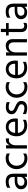

<svg xmlns="http://www.w3.org/2000/svg" viewBox="1966 -2640 684 4657"><g transform="rotate(-90 2308.5 -311.0)"><path d="M228 -61Q282 -61 314 -91.5Q346 -122 346 -169V-234H258Q194 -234 162 -209Q130 -184 130 -146Q130 -108 155 -84.5Q180 -61 228 -61ZM347 -60Q308 5 205 5Q134 5 90.5 -37Q47 -79 47 -143Q47 -216 102.5 -256.5Q158 -297 254 -297H346V-323Q346 -383 319 -413.5Q292 -444 228 -444Q147 -444 84 -401V-480Q141 -515 234 -515Q425 -515 425 -321V0H347Z M914 -18Q866 11 796 11Q676 11 605.5 -65.5Q535 -142 535 -252Q535 -360 605.5 -438Q676 -516 798 -516Q863 -516 914 -488V-413Q868 -444 806 -444Q720 -444 668.5 -388.5Q617 -333 617 -251Q618 -169 667 -114.5Q716 -60 806 -60Q864 -60 914 -93Z M1114 0H1035L1036 -507H1114V-418Q1154 -512 1252 -512Q1270 -512 1280 -510V-432Q1259 -439 1237 -439Q1184 -439 1149 -390Q1114 -341 1114 -277Z M1732 -26Q1673 5 1588 5Q1473 5 1402.5 -65.5Q1332 -136 1332 -252Q1332 -373 1395 -443Q1458 -513 1557 -513Q1652 -513 1708 -452Q1764 -391 1764 -279Q1764 -247 1759 -220H1413Q1422 -145 1470 -105Q1518 -65 1596 -65Q1681 -65 1732 -100ZM1557 -444Q1500 -444 1460 -403Q1420 -362 1413 -286H1685V-306Q1685 -369 1651 -406.5Q1617 -444 1557 -444Z M2189 -135Q2189 -70 2143.5 -32Q2098 6 2019 6Q1927 6 1870 -25V-102Q1937 -62 2014 -62Q2060 -62 2084 -80Q2108 -98 2108 -129Q2108 -165 2081.5 -185Q2055 -205 1993 -230Q1936 -252 1901.5 -285Q1867 -318 1867 -374Q1867 -437 1914.5 -474.5Q1962 -512 2033 -512Q2112 -512 2160 -490V-415Q2114 -443 2034 -443Q1994 -443 1970.5 -424.5Q1947 -406 1947 -377Q1947 -359 1954 -345.5Q1961 -332 1981.5 -319Q2002 -306 2011.5 -301.5Q2021 -297 2053 -283Q2117 -257 2153 -224Q2189 -191 2189 -135Z M2645 -18Q2597 11 2527 11Q2407 11 2336.5 -65.5Q2266 -142 2266 -252Q2266 -360 2336.5 -438Q2407 -516 2529 -516Q2594 -516 2645 -488V-413Q2599 -444 2537 -444Q2451 -444 2399.5 -388.5Q2348 -333 2348 -251Q2349 -169 2398 -114.5Q2447 -60 2537 -60Q2595 -60 2645 -93Z M3137 -26Q3078 5 2993 5Q2878 5 2807.5 -65.5Q2737 -136 2737 -252Q2737 -373 2800 -443Q2863 -513 2962 -513Q3057 -513 3113 -452Q3169 -391 3169 -279Q3169 -247 3164 -220H2818Q2827 -145 2875 -105Q2923 -65 3001 -65Q3086 -65 3137 -100ZM2962 -444Q2905 -444 2865 -403Q2825 -362 2818 -286H3090V-306Q3090 -369 3056 -406.5Q3022 -444 2962 -444Z M3689 0H3610V-328Q3610 -384 3581.5 -413.5Q3553 -443 3507 -443Q3450 -443 3408.5 -399Q3367 -355 3367 -277V0H3289V-507H3367V-419Q3412 -514 3527 -514Q3601 -514 3645 -469Q3689 -424 3689 -349Z M4083 -13Q4050 5 4009 5Q3859 5 3859 -148V-443H3778V-507H3859V-633H3938V-507H4078V-443H3938V-146Q3938 -65 4014 -65Q4053 -65 4083 -88Z M4353 -61Q4407 -61 4439 -91.5Q4471 -122 4471 -169V-234H4383Q4319 -234 4287 -209Q4255 -184 4255 -146Q4255 -108 4280 -84.5Q4305 -61 4353 -61ZM4472 -60Q4433 5 4330 5Q4259 5 4215.5 -37Q4172 -79 4172 -143Q4172 -216 4227.5 -256.5Q4283 -297 4379 -297H4471V-323Q4471 -383 4444 -413.5Q4417 -444 4353 -444Q4272 -444 4209 -401V-480Q4266 -515 4359 -515Q4550 -515 4550 -321V0H4472Z"/></g></svg>

Font: Hind Madurai
Style: Regular
Weight: 400
Designer: Jyotish Sonowal
Foundry: Indian Type Foundry
Version: Version 1.001;PS 1.0;hotconv 1.0.86;makeotf.lib2.5.63406; tt